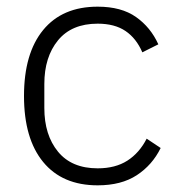

<svg xmlns="http://www.w3.org/2000/svg" viewBox="-20 -544 536 576"><path d="M273 12Q167 12 109.5 -58Q52 -128 52 -256Q52 -384 109.5 -454Q167 -524 273 -524Q344 -524 388 -493Q432 -462 455 -411L407 -387Q389 -429 356.5 -451Q324 -473 273 -473Q195 -473 154 -423Q113 -373 113 -292V-220Q113 -139 154 -89Q195 -39 273 -39Q326 -39 362 -62Q398 -85 420 -128L462 -100Q437 -49 390.5 -18.5Q344 12 273 12Z"/></svg>

Font: IBM Plex Thai Light
Style: Regular
Weight: 300
Designer: Mike Abbink, Paul van der Laan, Pieter van Rosmalen, Ben Mitchell, Mark Frömberg
Foundry: Bold Monday
Version: Version 1.0